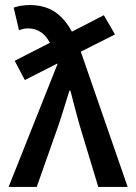

<svg xmlns="http://www.w3.org/2000/svg" viewBox="-20 -738 535 758"><path d="M125 0 210 -241C225 -284 239 -333 254 -380H258C270 -334 282 -286 295 -241L368 0H484L299 -534L434 -602L390 -678L264 -613C227 -680 178 -718 98 -718C71 -718 52 -714 34 -708L55 -619C64 -622 78 -626 90 -626C132 -626 159 -603 177 -569L38 -498L78 -422L206 -487L207 -485L14 0Z"/></svg>

Font: DAIFUKU Sans Semibold
Style: Regular
Weight: 600
Designer: Original font ‘Source Sans 3’ : Paul D. Hunt
Foundry: Daifuku
Version: Version 1.000